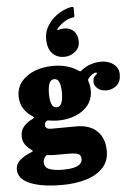

<svg xmlns="http://www.w3.org/2000/svg" viewBox="-104 -977 891 1294"><g transform="rotate(-5 341.5 -330.0)"><path d="M458.5 -689.5Q458.5 -733 433.8 -758.8Q409 -784.5 368 -784.5Q355 -784.5 344.2 -782.5Q333.5 -780.5 327 -777.5Q323 -776 321.2 -777.5Q319.5 -779 321 -781.5Q329.5 -795 347 -810.8Q364.5 -826.5 387.2 -838.5Q410 -850.5 434 -853Q444 -854 444 -863.5V-911Q444 -920.5 441 -923Q438 -925.5 429 -924Q401.5 -920.5 369 -904.8Q336.5 -889 307.2 -863Q278 -837 259.5 -802Q241 -767 241 -725Q241 -660 271.8 -627Q302.5 -594 353 -594Q393.5 -594 426 -619.8Q458.5 -645.5 458.5 -689.5ZM227.5 -355Q227.5 -382 231.5 -403.5Q235.5 -425 245 -437.5Q254.5 -450 271.5 -450Q288.5 -450 298 -437.5Q307.5 -425 311.5 -403.5Q315.5 -382 315.5 -355Q315.5 -328 311.5 -306.5Q307.5 -285 298 -272.5Q288.5 -260 271.5 -260Q254.5 -260 245 -272.5Q235.5 -285 231.5 -306.5Q227.5 -328 227.5 -355ZM22.5 -355Q22.5 -308 45.2 -272.2Q68 -236.5 105.5 -213Q113.5 -208 113.2 -204.2Q113 -200.5 103 -195.5Q64.5 -177.5 42 -150.8Q19.5 -124 19.5 -84Q19.5 -53.5 35.2 -30.2Q51 -7 76.5 10.5Q85 16.5 85.2 20Q85.5 23.5 74.5 27.5Q29 44.5 -1.8 70.8Q-32.5 97 -32.5 135Q-32.5 198.5 46.5 231.8Q125.5 265 262.5 265Q352.5 265 425 243.5Q497.5 222 540 177.2Q582.5 132.5 582.5 62Q582.5 18.5 569.5 -15.2Q556.5 -49 532 -72.5Q507.5 -96 473 -108Q438.5 -120 395.5 -120Q385 -120 361 -119.8Q337 -119.5 309 -119.5Q281 -119.5 257.5 -119.2Q234 -119 224.5 -119Q198.5 -119 190.5 -127.8Q182.5 -136.5 182.5 -147Q182.5 -154 184.5 -159.5Q186.5 -165 191.5 -170Q195.5 -174 199.5 -175.5Q203.5 -177 210.5 -176Q225.5 -173.5 240.5 -171.8Q255.5 -170 271.5 -170Q337 -170 391.2 -191.2Q445.5 -212.5 478 -253.8Q510.5 -295 510.5 -355Q510.5 -384.5 501 -412Q497.5 -421.5 498.5 -425.8Q499.5 -430 505.5 -437.5Q518 -453.5 532.2 -461.8Q546.5 -470 554.5 -470Q561.5 -470 561.5 -464Q561.5 -458.5 554.5 -454.2Q547.5 -450 540.5 -440Q533.5 -430 533.5 -408Q533.5 -385.5 555.2 -364.8Q577 -344 616.5 -344Q654 -344 684.2 -368.2Q714.5 -392.5 714.5 -444Q714.5 -475 697.5 -496.5Q680.5 -518 653.2 -529Q626 -540 595.5 -540Q563.5 -540 527.8 -529Q492 -518 462.5 -494Q453 -486.5 450.2 -487Q447.5 -487.5 437.5 -494Q405.5 -516.5 362.5 -528.2Q319.5 -540 271.5 -540Q206 -540 149.2 -518.8Q92.5 -497.5 57.5 -456.2Q22.5 -415 22.5 -355ZM408.5 101Q408.5 122 393.5 135.8Q378.5 149.5 349.5 156.2Q320.5 163 278.5 163Q221.5 163 187 150.5Q152.5 138 152.5 102Q152.5 90.5 156.8 80Q161 69.5 170.5 60Q175.5 55 181.5 55.5Q187.5 56 195.5 57Q204 58 212.2 58.5Q220.5 59 228.5 59Q239.5 59 257.8 59Q276 59 294 59Q312 59 322.5 59Q371.5 59 390 67.2Q408.5 75.5 408.5 101Z"/></g></svg>

Font: Besley Black
Style: Regular
Weight: 900
Designer: Owen Earl
Foundry: indestructible type*
Version: Version 2.001